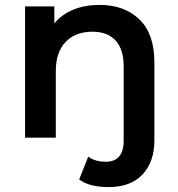

<svg xmlns="http://www.w3.org/2000/svg" viewBox="-20 -560 725 781"><path d="M608 -306V10Q608 99 559.5 150Q511 201 422 201Q343 201 302 170L339 77Q366 98 411 98Q446 98 464.5 76.5Q483 55 483 13V-290Q483 -360 450 -395.5Q417 -431 356 -431Q287 -431 247 -389.5Q207 -348 207 -270V0H82V-534H201V-465Q232 -502 279 -521Q326 -540 385 -540Q486 -540 547 -481Q608 -422 608 -306Z"/></svg>

Font: CMG Sans SemiBold
Style: Regular
Weight: 600
Designer: Julieta Ulanovsky
Foundry: Julieta Ulanovsky
Version: Version 7.200